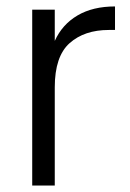

<svg xmlns="http://www.w3.org/2000/svg" viewBox="-20 -576 402 596"><path d="M150 -449Q173 -500 220.5 -528Q268 -556 337 -556V-483H318Q242 -483 196 -442Q150 -401 150 -305V0H80V-546H150Z"/></svg>

Font: Fz Poppins Light
Style: Regular
Weight: 300
Designer: Ninad Kale (Devanagari), Jonny Pinhorn (Latin)
Foundry: Indian Type Foundry
Version: Vit hóa bi Vntype.Com & FontZin.Com